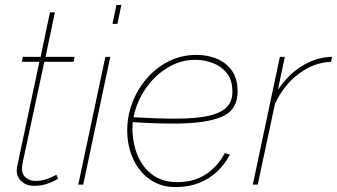

<svg xmlns="http://www.w3.org/2000/svg" viewBox="-20 -750 1369 780"><path d="M48 -58Q48 -62 48.5 -66.5Q49 -71 50 -75L140 -499H69L73 -519H145L183 -700H203L165 -519H283L279 -499H160L80 -126Q74 -98 71.5 -85.5Q69 -73 69 -66Q69 -41 85.5 -28Q102 -15 124 -15Q146 -15 164.5 -21Q183 -27 195.5 -33Q208 -39 209 -40L216 -24Q216 -24 202.5 -16.5Q189 -9 167 -2Q145 5 119 5Q88 5 68 -12.5Q48 -30 48 -58Z M408 -519H428L318 0H298ZM453 -730H473L457 -653H437Z M693 10Q634 10 590.5 -20Q547 -50 523 -100Q499 -150 497 -210Q495 -269 515 -325.5Q535 -382 573 -427.5Q611 -473 663.5 -500Q716 -527 778 -527Q823 -527 860.5 -511.5Q898 -496 921 -464.5Q944 -433 945 -385Q948 -306 884 -277Q820 -248 688 -248Q647 -248 603.5 -249.5Q560 -251 506 -255L514 -274Q570 -271 611.5 -269.5Q653 -268 691 -268Q780 -268 831.5 -280.5Q883 -293 904.5 -318.5Q926 -344 924 -383Q923 -428 900 -455Q877 -482 843 -494.5Q809 -507 774 -507Q719 -507 671.5 -481Q624 -455 589 -413Q554 -371 535.5 -320.5Q517 -270 518 -221Q520 -161 541.5 -113Q563 -65 603 -37.5Q643 -10 700 -10Q768 -10 816.5 -42Q865 -74 893 -128L914 -122Q893 -82 861.5 -52.5Q830 -23 788 -6.5Q746 10 693 10Z M1117 -519H1137L1109 -385Q1150 -446 1203 -479.5Q1256 -513 1310 -518Q1315 -519 1320 -519Q1325 -519 1329 -519L1325 -499Q1255 -496 1194 -450.5Q1133 -405 1097 -328L1027 0H1007Z"/></svg>

Font: Raleway Thin
Style: Italic
Weight: 100
Italic angle: -12°
Designer: Matt McInerney, Pablo Impallari, Rodrigo Fuenzalida
Foundry: Matt McInerney, Pablo Impallari, Rodrigo Fuenzalida
Version: Version 4.026